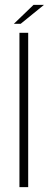

<svg xmlns="http://www.w3.org/2000/svg" viewBox="-20 -770 201 790"><path d="M60 0V-635H96V0ZM37 -672 118 -750H161L65 -672Z"/></svg>

Font: Alumni Sans ExtraLight
Style: Regular
Weight: 250
Version: Version 1.018